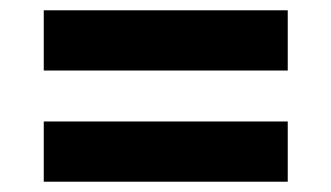

<svg xmlns="http://www.w3.org/2000/svg" viewBox="-20 -503 644 373"><path d="M539 -483V-366H65V-483ZM539 -267V-150H65V-267Z"/></svg>

Font: Elaine Sans
Style: Bold
Weight: 700
Designer: Wei Huang
Foundry: Wei Huang
Version: Version 2.001;December 24, 2019;FontCreator 12.0.0.2547 64-b